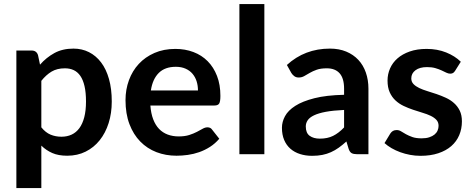

<svg xmlns="http://www.w3.org/2000/svg" viewBox="-20 -763 2338 950"><path d="M61 167.5V-513H136.5Q160.5 -513 168 -490.5L178 -443Q209 -478.5 249.2 -500.5Q289.5 -522.5 343.5 -522.5Q385.5 -522.5 420.2 -505Q455 -487.5 480.2 -454.2Q505.5 -421 519.2 -372.2Q533 -323.5 533 -260.5Q533 -203 517.5 -154Q502 -105 473.2 -69Q444.5 -33 403.8 -12.8Q363 7.5 312.5 7.5Q269 7.5 238.8 -5.8Q208.5 -19 184.5 -42.5V167.5ZM301 -425Q262.5 -425 235.2 -408.8Q208 -392.5 184.5 -363V-133Q205.5 -107 230.2 -96.8Q255 -86.5 284 -86.5Q312 -86.5 334.5 -97Q357 -107.5 372.8 -129Q388.5 -150.5 397 -183.2Q405.5 -216 405.5 -260.5Q405.5 -305.5 398.2 -336.8Q391 -368 377.5 -387.5Q364 -407 344.8 -416Q325.5 -425 301 -425Z M847.5 -521Q896 -521 937 -505.5Q978 -490 1007.5 -460.2Q1037 -430.5 1053.8 -387.2Q1070.5 -344 1070.5 -288.5Q1070.5 -260.5 1064.5 -250.8Q1058.5 -241 1041.5 -241H724Q727 -201.5 738 -172.8Q749 -144 767 -125.2Q785 -106.5 809.8 -97.2Q834.5 -88 864.5 -88Q894.5 -88 916.2 -95Q938 -102 954.2 -110.5Q970.5 -119 982.8 -126Q995 -133 1006.5 -133Q1022 -133 1029.5 -121.5L1065 -76.5Q1044.5 -52.5 1019 -36.2Q993.5 -20 965.8 -10.2Q938 -0.5 909.2 3.5Q880.5 7.5 853.5 7.5Q800 7.5 754 -10.2Q708 -28 674 -62.8Q640 -97.5 620.5 -148.8Q601 -200 601 -267.5Q601 -320 618 -366.2Q635 -412.5 666.8 -446.8Q698.5 -481 744.2 -501Q790 -521 847.5 -521ZM850 -432.5Q796 -432.5 765.5 -402Q735 -371.5 726.5 -315.5H959.5Q959.5 -339.5 952.8 -360.8Q946 -382 932.5 -398Q919 -414 898.2 -423.2Q877.5 -432.5 850 -432.5Z M1288 -743V0H1164.5V-743Z M1747 0Q1729.5 0 1720 -5.2Q1710.5 -10.5 1705 -26.5L1694 -63Q1674.5 -45.5 1656 -32.2Q1637.5 -19 1617.5 -10Q1597.5 -1 1574.8 3.5Q1552 8 1524.5 8Q1492 8 1464.5 -0.8Q1437 -9.5 1417 -27Q1397 -44.5 1386 -70.5Q1375 -96.5 1375 -131Q1375 -160 1390.2 -188.2Q1405.5 -216.5 1441 -239.2Q1476.5 -262 1535.5 -277Q1594.5 -292 1682.5 -294V-324Q1682.5 -375.5 1660.5 -400.2Q1638.5 -425 1597 -425Q1567 -425 1547.2 -418Q1527.5 -411 1512.5 -402.2Q1497.5 -393.5 1485.2 -386.5Q1473 -379.5 1458 -379.5Q1445 -379.5 1436 -386.2Q1427 -393 1421.5 -402L1399.5 -441.5Q1488 -522.5 1612.5 -522.5Q1657.5 -522.5 1693 -507.8Q1728.5 -493 1753 -466.8Q1777.5 -440.5 1790.2 -404Q1803 -367.5 1803 -324V0ZM1562.5 -77Q1600.5 -77 1628.2 -90.8Q1656 -104.5 1682.5 -132.5V-219Q1628.5 -216.5 1592.2 -209.8Q1556 -203 1534 -192.5Q1512 -182 1502.5 -168Q1493 -154 1493 -137.5Q1493 -105 1512.2 -91Q1531.5 -77 1562.5 -77Z M2232 -413Q2227 -405 2221.5 -401.8Q2216 -398.5 2207.5 -398.5Q2198.5 -398.5 2188.2 -403.5Q2178 -408.5 2164.5 -414.8Q2151 -421 2133.8 -426Q2116.5 -431 2093 -431Q2056.5 -431 2035.8 -415.5Q2015 -400 2015 -375Q2015 -358.5 2025.8 -347.2Q2036.5 -336 2054.2 -327.5Q2072 -319 2094.5 -312.2Q2117 -305.5 2140.2 -297.5Q2163.5 -289.5 2186 -279.2Q2208.5 -269 2226.2 -253.2Q2244 -237.5 2254.8 -215.5Q2265.5 -193.5 2265.5 -162.5Q2265.5 -125.5 2252.2 -94.2Q2239 -63 2213 -40.2Q2187 -17.5 2148.8 -4.8Q2110.5 8 2060.5 8Q2034 8 2008.8 3.2Q1983.5 -1.5 1960.2 -10Q1937 -18.5 1917.2 -30Q1897.5 -41.5 1882.5 -55L1911 -102Q1916.5 -110.5 1924 -115Q1931.5 -119.5 1943 -119.5Q1954.5 -119.5 1964.8 -113Q1975 -106.5 1988.5 -99Q2002 -91.5 2020.2 -85Q2038.5 -78.5 2066.5 -78.5Q2088.5 -78.5 2104.2 -83.8Q2120 -89 2130.2 -97.5Q2140.5 -106 2145.2 -117.2Q2150 -128.5 2150 -140.5Q2150 -158.5 2139.2 -170Q2128.5 -181.5 2110.8 -190Q2093 -198.5 2070.2 -205.2Q2047.5 -212 2023.8 -220Q2000 -228 1977.2 -238.8Q1954.5 -249.5 1936.8 -266Q1919 -282.5 1908.2 -306.5Q1897.5 -330.5 1897.5 -364.5Q1897.5 -396 1910 -424.5Q1922.5 -453 1946.8 -474.2Q1971 -495.5 2007.2 -508.2Q2043.5 -521 2091 -521Q2144 -521 2187.5 -503.5Q2231 -486 2260 -457.5Z"/></svg>

Font: Lato
Style: Bold
Weight: 700
Designer: Lukasz Dziedzic
Foundry: tyPoland Lukasz Dziedzic
Version: Version 2.007; 2014-02-27